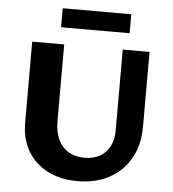

<svg xmlns="http://www.w3.org/2000/svg" viewBox="-57 -890 860 957"><g transform="rotate(5 372.5 -411.0)"><path d="M366 15Q280 15 216 -18Q152 -51 116.5 -111Q81 -171 81 -254V-658H241V-274Q241 -219 259.5 -181Q278 -143 312 -123.5Q346 -104 391 -104Q435 -104 467 -122Q499 -140 516.5 -173.5Q534 -207 534 -251V-658H668V-284Q668 -193 630.5 -126Q593 -59 525 -22Q457 15 366 15ZM218 -742V-837H561V-742Z"/></g></svg>

Font: Ysabeau Infant ExtraBold
Style: Regular
Weight: 800
Designer: Christian Thalmann (Catharsis Fonts)
Version: Version 2.001;gftools[0.9.30]; featfreeze: ss01,ss02,lnum